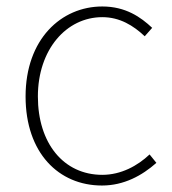

<svg xmlns="http://www.w3.org/2000/svg" viewBox="-20 -560 532 593"><path d="M295 13C363 13 419 -18 463 -57L442 -83C405 -48 354 -20 296 -20C176 -20 97 -118 97 -262C97 -407 185 -507 296 -507C350 -507 392 -481 427 -448L450 -474C415 -507 368 -540 296 -540C169 -540 59 -439 59 -262C59 -88 161 13 295 13Z"/></svg>

Font: Noto Sans CJK JP Thin
Style: Regular
Weight: 250
Designer: Ryoko NISHIZUKA (kana & ideographs); Paul D. Hunt (Latin, Greek & Cyrillic); Wenlong ZHANG (bopomofo); Sandoll Communica
Foundry: Adobe Systems Incorporated
Version: Version 1.004;PS 1.004;hotconv 1.0.82;makeotf.lib2.5.63406